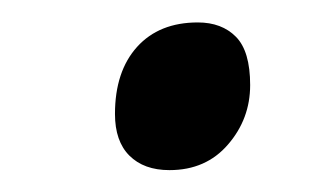

<svg xmlns="http://www.w3.org/2000/svg" viewBox="-20 -439 293 172"><path d="M83 -336.9Q83 -375 102.8 -397Q122.6 -418.9 157.2 -418.9Q178.7 -418.9 191.4 -406Q204.1 -393.1 204.1 -362.8Q204.1 -332.5 184.3 -309.6Q164.6 -286.6 131.8 -286.6Q108.9 -286.6 95.9 -299.6Q83 -312.5 83 -336.9Z"/></svg>

Font: Open Sans Hebrew
Style: Italic
Weight: 400
Italic angle: -12°
Foundry: Ascender Corporation, Yanek Iontef
Version: Version 2.001;PS 002.001;hotconv 1.0.70;makeotf.lib2.5.58329